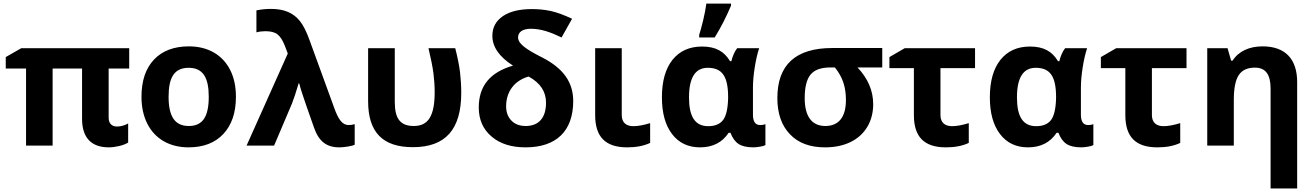

<svg xmlns="http://www.w3.org/2000/svg" viewBox="-20 -816 7365 1076"><path d="M634.8 -106.9C608.9 -106.9 588.9 -122.6 588.9 -155.8V-432.1H704.1V-545.9H99.1L12.2 -496.1V-432.1H126V0H274.9V-432.1H439.9V-149.9C439.9 -43.9 492.2 9.8 589.8 9.8C607.4 9.8 626.5 7.3 647.5 2.4C668 -2.4 685.1 -8.8 698.2 -17.1V-124C677.7 -112.8 656.7 -106.9 634.8 -106.9Z M1302.2 -273.9C1302.2 -331.1 1291.5 -381.3 1270 -423.8C1227.1 -509.3 1144 -556.2 1039.1 -556.2C954.6 -556.2 889.2 -531.2 842.8 -481.9C796.4 -432.6 772.9 -363.3 772.9 -273.9C772.9 -216.8 783.7 -166.5 805.2 -123.5C848.1 -37.6 931.2 9.8 1036.1 9.8C1119.6 9.8 1185.1 -15.1 1231.9 -65.4C1278.8 -115.7 1302.2 -185.1 1302.2 -273.9ZM924.8 -273.9C924.8 -382.8 957.5 -436 1037.1 -436C1117.2 -436 1149.9 -381.8 1149.9 -273.9C1149.9 -165 1117.7 -109.9 1038.1 -109.9C958 -109.9 924.8 -166 924.8 -273.9Z M1516.1 0 1616.7 -236.8C1626.5 -261.7 1638.7 -298.8 1653.8 -349.1H1656.7C1661.1 -332 1666.5 -313 1673.8 -291.5C1680.7 -269.5 1702.6 -206.1 1739.7 -101.1C1766.6 -23.4 1810.1 9.8 1881.8 9.8C1894.5 9.8 1910.2 8.3 1928.7 5.4C1947.3 2.4 1960.4 -1 1967.8 -4.9V-120.1C1956.1 -116.7 1944.8 -115.2 1934.1 -115.2C1898.4 -115.2 1876 -146 1852.1 -213.9L1714.8 -590.8C1698.2 -637.2 1680.7 -672.4 1662.1 -696.3C1624.5 -744.1 1572.8 -766.1 1498 -766.1C1469.7 -766.1 1442.9 -763.2 1417 -757.8V-634.8C1434.1 -639.2 1450.7 -641.1 1466.8 -641.1C1497.6 -641.1 1520.5 -635.3 1535.6 -623C1550.8 -610.8 1564 -590.3 1575.7 -561L1592.8 -516.1L1361.8 0Z M2293.9 8.8C2477.5 8.8 2564.9 -91.3 2564.9 -295.9C2564.9 -334.5 2562.5 -373 2558.1 -411.6C2553.2 -450.2 2544.4 -494.6 2531.2 -545.9H2381.3C2395.5 -486.3 2404.8 -439 2409.2 -404.3C2413.6 -369.6 2416 -334.5 2416 -299.8C2416 -167.5 2380.9 -109.9 2299.3 -109.9C2225.1 -109.9 2192.4 -148.9 2192.4 -244.1V-545.9H2043V-249C2043 -73.7 2125.5 8.8 2293.9 8.8Z M2855 -448.2C2724.6 -410.6 2663.1 -332.5 2663.1 -213.9C2663.1 -145.5 2687 -91.3 2734.9 -50.8C2782.2 -10.3 2845.7 9.8 2925.3 9.8C3097.7 9.8 3192.4 -81.5 3192.4 -250C3192.4 -354 3137.7 -433.1 3018.1 -494.1C2928.2 -539.6 2883.3 -570.8 2883.3 -606C2883.3 -635.7 2907.7 -654.8 2955.1 -654.8C3012.2 -654.8 3066.9 -635.3 3127 -606L3186 -710.9C3140.1 -732.4 3100.1 -747.1 3066.4 -754.4C3032.2 -761.7 2997.1 -765.1 2960.9 -765.1C2891.6 -765.1 2837.4 -752 2798.3 -725.6C2758.8 -698.7 2739.3 -662.1 2739.3 -615.2C2739.3 -553.2 2777.8 -497.6 2855 -448.2ZM3040 -240.2C3040 -154.8 2998.5 -109.9 2926.3 -109.9C2892.1 -109.9 2865.2 -120.1 2845.7 -140.6C2826.2 -160.6 2816.4 -187.5 2816.4 -220.2C2816.4 -302.2 2862.3 -364.3 2942.4 -387.2C3010.7 -349.6 3040 -300.8 3040 -240.2Z M3315.4 -545.9V-170.9C3315.4 -50.3 3371.6 9.8 3495.1 9.8C3545.4 9.8 3587.9 1.5 3623.5 -15.1V-126C3586.9 -114.7 3555.7 -108.9 3529.3 -108.9C3490.2 -108.9 3464.4 -128.4 3464.4 -170.9V-545.9Z M3898.4 -606H3985.4C4021 -664.1 4051.3 -723.6 4076.7 -784.2V-795.9H3938.5C3935.1 -768.6 3928.7 -736.8 3920.4 -701.2C3911.6 -665.5 3904.3 -638.7 3898.4 -621.1ZM3903.3 9.8C3974.1 9.8 4027.8 -17.6 4063.5 -71.8H4073.7C4085 -42.5 4100.1 -21.5 4119.1 -9.3C4138.2 3.4 4166 9.8 4202.6 9.8C4212.4 9.8 4224.6 8.3 4239.7 5.9C4254.4 3.4 4264.2 0.5 4269.5 -2.9V-120.1C4260.7 -116.7 4251 -115.2 4240.7 -115.2C4213.4 -115.2 4199.7 -134.3 4199.7 -172.9V-325.2C4199.7 -358.9 4203.1 -396.5 4209.5 -437.5C4215.8 -478 4224.1 -514.2 4234.4 -545.9H4111.3C4097.2 -527.8 4086.4 -503.9 4078.6 -473.1H4071.3C4038.6 -527.8 3991.2 -555.2 3914.6 -555.2C3843.8 -555.2 3788.6 -530.3 3749 -481C3709.5 -431.6 3689.5 -361.3 3689.5 -271C3689.5 -182.6 3708.5 -113.8 3746.6 -64.5C3784.2 -15.1 3836.4 9.8 3903.3 9.8ZM3948.7 -108.9C3875 -108.9 3841.3 -162.6 3841.3 -270C3841.3 -380.9 3876.5 -436 3946.3 -436C4026.4 -436 4060.5 -389.2 4060.5 -272V-266.1C4059.1 -208 4049.8 -167 4032.7 -144C4015.1 -120.6 3987.3 -108.9 3948.7 -108.9Z M4873.5 -231.9C4873.5 -307.6 4844.2 -376 4785.6 -438H4924.3V-546.9H4644.5C4439 -546.9 4336.4 -453.1 4336.4 -266.1C4336.4 -180.2 4359.9 -112.8 4406.7 -64C4453.1 -14.6 4519 9.8 4603.5 9.8C4657.7 9.8 4705.6 0 4746.6 -20C4828.1 -59.6 4873.5 -136.7 4873.5 -231.9ZM4489.7 -266.1C4489.7 -327.1 4500.5 -371.1 4522.5 -397.9C4544.4 -424.8 4581.5 -438 4634.3 -438H4658.7C4703.1 -383.8 4720.7 -327.1 4720.7 -254.9C4720.7 -161.1 4681.2 -109.9 4605.5 -109.9C4528.8 -109.9 4489.7 -164.6 4489.7 -266.1Z M5444.3 -434.1V-545.9H5050.3L4964.4 -496.1V-434.1H5101.6V-170.9C5101.6 -50.3 5157.7 9.8 5281.2 9.8C5331.5 9.8 5374.5 1.5 5409.2 -15.1V-126C5372.6 -114.7 5341.3 -108.9 5315.4 -108.9C5276.4 -108.9 5250.5 -128.4 5250.5 -170.9V-434.1Z M5741.2 9.8C5812 9.8 5865.7 -17.6 5901.4 -71.8H5911.6C5922.9 -42.5 5938 -21.5 5957 -9.3C5976.1 3.4 6003.9 9.8 6040.5 9.8C6050.3 9.8 6062.5 8.3 6077.6 5.9C6092.3 3.4 6102.1 0.5 6107.4 -2.9V-120.1C6098.6 -116.7 6088.9 -115.2 6078.6 -115.2C6051.3 -115.2 6037.6 -134.3 6037.6 -172.9V-325.2C6037.6 -358.9 6041 -396.5 6047.4 -437.5C6053.7 -478 6062 -514.2 6072.3 -545.9H5949.2C5935.1 -527.8 5924.3 -503.9 5916.5 -473.1H5909.2C5876.5 -527.8 5829.1 -555.2 5752.4 -555.2C5681.6 -555.2 5626.5 -530.3 5586.9 -481C5547.4 -431.6 5527.3 -361.3 5527.3 -271C5527.3 -182.6 5546.4 -113.8 5584.5 -64.5C5622.1 -15.1 5674.3 9.8 5741.2 9.8ZM5786.6 -108.9C5712.9 -108.9 5679.2 -162.6 5679.2 -270C5679.2 -380.9 5714.4 -436 5784.2 -436C5864.3 -436 5898.4 -389.2 5898.4 -272V-266.1C5897 -208 5887.7 -167 5870.6 -144C5853 -120.6 5825.2 -108.9 5786.6 -108.9Z M6629.4 -434.1V-545.9H6235.4L6149.4 -496.1V-434.1H6286.6V-170.9C6286.6 -50.3 6342.8 9.8 6466.3 9.8C6516.6 9.8 6559.6 1.5 6594.2 -15.1V-126C6557.6 -114.7 6526.4 -108.9 6500.5 -108.9C6461.4 -108.9 6435.5 -128.4 6435.5 -170.9V-434.1Z M7249.5 -356C7249.5 -485.4 7182.6 -556.2 7055.7 -556.2C6981.4 -556.2 6920.9 -528.8 6887.7 -476.1H6879.4L6859.4 -545.9H6745.6V0H6894.5V-256.8C6894.5 -321.3 6903.8 -367.7 6922.4 -395.5C6940.9 -423.3 6971.2 -437 7012.7 -437C7073.7 -437 7100.6 -397.5 7100.6 -318.8V240.2H7249.5Z"/></svg>

Font: Noto Reveo Sans
Style: Bold
Weight: 700
Designer: Monotype Design team
Foundry: Monotype Imaging Inc.
Version: Version 1.04